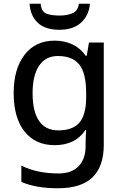

<svg xmlns="http://www.w3.org/2000/svg" viewBox="-20 -765 658 1025"><path d="M272 -548Q324 -548 366.5 -528Q409 -508 438 -467H443L455 -538H534V8Q534 123 474 181.5Q414 240 289 240Q171 240 94 206V119Q177 161 294 161Q362 161 399.5 122.5Q437 84 437 15V-5Q437 -18 438 -39.5Q439 -61 440 -71H436Q409 -30 367.5 -10Q326 10 272 10Q169 10 111 -63Q53 -136 53 -268Q53 -397 111 -472.5Q169 -548 272 -548ZM289 -466Q224 -466 189 -414.5Q154 -363 154 -267Q154 -170 188.5 -119.5Q223 -69 291 -69Q369 -69 404.5 -111Q440 -153 440 -247V-268Q440 -374 403.5 -420Q367 -466 289 -466ZM460 -745Q455 -683 413 -644.5Q371 -606 297 -606Q221 -606 181.5 -643.5Q142 -681 138 -745H197Q201 -703 227 -692.5Q253 -682 299 -682Q337 -682 366.5 -694Q396 -706 401 -745Z"/></svg>

Font: Noto Sans Kayah Li Medium
Style: Regular
Weight: 500
Designer: Monotype Design Team, Sérgio Martins
Foundry: Monotype Imaging Inc.
Version: Version 2.002; ttfautohint (v1.8.4.7-5d5b)